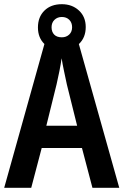

<svg xmlns="http://www.w3.org/2000/svg" viewBox="-20 -896 590 916"><path d="M421 0 371 -190H179L129 0H0L200 -715H348L549 0ZM299 -493Q293 -521 285.5 -556.5Q278 -592 274 -618Q270 -590 263.5 -557Q257 -524 250 -494L201 -296H348ZM275 -656Q223 -656 192 -686Q161 -716 161 -765Q161 -815 192 -845.5Q223 -876 275 -876Q324 -876 356.5 -846Q389 -816 389 -767Q389 -717 357 -686.5Q325 -656 275 -656ZM275 -718Q296 -718 310 -731Q324 -744 324 -766Q324 -788 310.5 -801.5Q297 -815 275 -815Q254 -815 240 -801.5Q226 -788 226 -766Q226 -744 238.5 -731Q251 -718 275 -718Z"/></svg>

Font: Noto Sans Georgian Condensed SemiBold
Style: Regular
Weight: 600
Width: 3
Designer: Monotype Design Team, Akaki Razmadze
Foundry: Google LLC
Version: Version 2.005; ttfautohint (v1.8.4.7-5d5b)